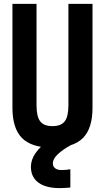

<svg xmlns="http://www.w3.org/2000/svg" viewBox="-20 -750 540 988"><path d="M287 218Q240 218 207 205.5Q174 193 156.5 168.5Q139 144 139 109Q139 72 163 37.5Q187 3 234 -31L346 -4Q302 20 277 44Q252 68 252 90Q252 102 257.5 109.5Q263 117 272.5 121Q282 125 296 125Q308 125 320 124Q332 123 342 121V215Q330 216 316 217Q302 218 287 218ZM250 10Q143 10 93.5 -39.5Q44 -89 44 -195V-730H168V-208Q168 -150 187 -125.5Q206 -101 250 -101Q294 -101 313 -125.5Q332 -150 332 -208V-730H456V-195Q456 -89 406.5 -39.5Q357 10 250 10Z"/></svg>

Font: M PLUS 1 Code SemiBold
Style: Regular
Weight: 600
Designer: Coji Morishita
Foundry: UNDERFOREST DESIGN
Version: Version 1.005